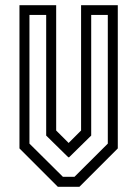

<svg xmlns="http://www.w3.org/2000/svg" viewBox="-20 -720 529 740"><path d="M203 0 55 -148V-700H196.5V-217L244.5 -169L292.5 -217V-700H434V-148L286 0ZM222.5 -38.5H267L395.5 -166.5V-662.5H331.5V-197.5L246.5 -114H243L158 -197.5V-662.5H93.5V-166.5Z"/></svg>

Font: Tourney Condensed
Style: Regular
Weight: 400
Width: 3
Designer: Tyler Finck
Foundry: Etcetera Type Co
Version: Version 1.010; ttfautohint (v1.8.3)